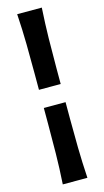

<svg xmlns="http://www.w3.org/2000/svg" viewBox="-154 -910 616 1133"><g transform="rotate(-15 154.0 -343.0)"><path d="M79.5 176.6H229.9Q223.9 78.6 222.4 -9.6Q220.9 -97.8 220.9 -187.3V-288H88.1V-187.3Q88.1 -97.8 86.9 -9.6Q85.7 78.6 79.5 176.6ZM88.1 -398.9H220.9V-499.5Q220.9 -589.1 222.4 -677.2Q223.9 -765.3 229.9 -863.3H79.5Q85.7 -765.3 86.9 -677.2Q88.1 -589.1 88.1 -499.6Z"/></g></svg>

Font: Pinar-VF-FD
Style: Regular
Weight: 300
Designer: Amin Abedi
Version: Version 3.0